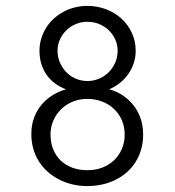

<svg xmlns="http://www.w3.org/2000/svg" viewBox="-20 -627 596 655"><path d="M352.5 -322.3Q371.1 -330.1 387.7 -343Q404.3 -356 416.5 -372.8Q428.7 -389.6 435.8 -410.2Q442.9 -430.7 442.9 -453.1Q442.9 -486.8 429.7 -515.1Q416.5 -543.5 393.8 -564Q371.1 -584.5 341.1 -595.7Q311 -606.9 277.8 -606.9Q256.3 -606.9 235.6 -601.8Q214.8 -596.7 196.8 -586.9Q178.7 -577.1 163.6 -563.5Q148.4 -549.8 137.7 -532.7Q127 -515.6 120.8 -495.6Q114.7 -475.6 114.7 -453.6Q114.7 -430.7 120.6 -410.4Q126.5 -390.1 137.9 -373.3Q149.4 -356.4 166.3 -343.5Q183.1 -330.6 205.1 -322.3Q182.1 -315.9 160.6 -303Q139.2 -290 122.8 -271Q106.4 -252 96.7 -226.6Q86.9 -201.2 86.9 -169.4Q86.9 -142.6 93.8 -118.9Q100.6 -95.2 113.3 -75.4Q126 -55.7 143.6 -40.3Q161.1 -24.9 182.4 -14.2Q203.6 -3.4 227.8 2.2Q252 7.8 277.8 7.8Q304.2 7.8 328.4 2.4Q352.5 -2.9 373.8 -13.4Q395 -23.9 412.4 -39.1Q429.7 -54.2 442.1 -73.7Q454.6 -93.3 461.4 -116.9Q468.3 -140.6 468.3 -168Q468.3 -199.7 458.7 -225.6Q449.2 -251.5 433.1 -270.8Q417 -290 396.2 -303.2Q375.5 -316.4 352.5 -322.3ZM381.3 -453.6Q381.3 -432.1 373 -413.3Q364.7 -394.5 350.8 -380.6Q336.9 -366.7 318.1 -358.6Q299.3 -350.6 278.3 -350.6Q257.3 -350.6 238.5 -358.6Q219.7 -366.7 206.1 -380.9Q192.4 -395 184.3 -413.8Q176.3 -432.6 176.3 -454.1Q176.3 -474.6 184.6 -492.7Q192.9 -510.7 206.8 -524.2Q220.7 -537.6 239 -545.2Q257.3 -552.7 277.8 -552.7Q298.8 -552.7 317.6 -545.2Q336.4 -537.6 350.6 -524.2Q364.7 -510.7 373 -492.7Q381.3 -474.6 381.3 -453.6ZM405.3 -168Q405.3 -141.1 395.8 -118.9Q386.2 -96.7 369.4 -80.6Q352.5 -64.5 329.3 -55.4Q306.2 -46.4 278.3 -46.4Q250 -46.4 226.8 -54.9Q203.6 -63.5 187 -79.3Q170.4 -95.2 161.4 -117.9Q152.3 -140.6 152.3 -168.9Q152.3 -193.8 161.9 -215.6Q171.4 -237.3 188 -253.9Q204.6 -270.5 227.5 -280Q250.5 -289.6 277.3 -289.6Q305.2 -289.6 328.6 -280.5Q352.1 -271.5 369.1 -255.1Q386.2 -238.8 395.8 -216.6Q405.3 -194.3 405.3 -168Z"/></svg>

Font: Saysettha
Style: Regular
Weight: 400
Designer: John M. Durdin
Foundry: Lao Script for Windows
Version: Version 2.201